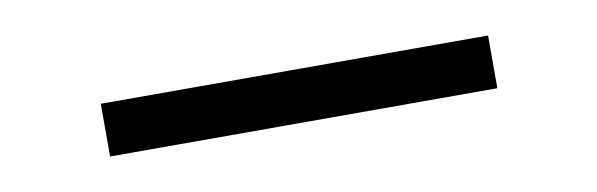

<svg xmlns="http://www.w3.org/2000/svg" viewBox="-24 -434 647 208"><g transform="rotate(-10 300.0 -330.0)"><path d="M87 -301H513V-359H87V-301Z"/></g></svg>

Font: Source Code Variable
Style: Italic
Weight: 400
Italic angle: -11°
Monospace: yes
Designer: Paul D. Hunt, Teo Tuominen
Foundry: Adobe Systems Incorporated
Version: Version 1.005;PS 1.0;hotconv 16.6.54;makeotf.lib2.5.65590